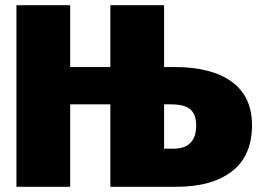

<svg xmlns="http://www.w3.org/2000/svg" viewBox="-20 -716 996 736"><path d="M946 -236Q946 -119 869.5 -59.5Q793 0 657 0H403V-316H249V0H43V-696H249V-459H403V-696H609V-459H649Q791 -459 868.5 -402.5Q946 -346 946 -236ZM732 -235Q732 -277 710 -296.5Q688 -316 634 -316H609V-146H644Q732 -146 732 -235Z"/></svg>

Font: Fira Sans Black
Style: Regular
Weight: 900
Designer: Carrois Corporate & Edenspiekermann AG
Foundry: Carrois Corporate GbR & Edenspiekermann AG
Version: Version 4.203